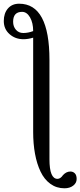

<svg xmlns="http://www.w3.org/2000/svg" viewBox="-90 -719 429 1024"><path d="M253.9 285.2Q211.4 285.2 178.7 261.5Q146 237.8 126.2 196Q106.4 154.3 96.7 101.1Q86.9 47.9 86.9 -15.1V-518.1Q59.6 -509.8 35.2 -509.8Q-8.3 -509.8 -39.1 -536.9Q-69.8 -564 -69.8 -606.9Q-69.8 -647.9 -47.9 -673.6Q-25.9 -699.2 12.2 -699.2Q173.8 -699.2 173.8 -398.9V130.9Q173.8 234.9 216.8 234.9Q232.4 234.9 246.1 214.8Q263.7 195.8 285.2 195.8Q299.8 195.8 309.3 205.6Q318.8 215.3 318.8 235.8Q318.8 256.8 300.5 271Q282.2 285.2 253.9 285.2ZM34.2 -543Q60.5 -543 86.9 -553.2Q86.9 -597.2 70.1 -626.5Q53.2 -655.8 27.8 -655.8Q-20 -655.8 -20 -603Q-20 -577.6 -5.1 -560.3Q9.8 -543 34.2 -543Z"/></svg>

Font: Junicode SmCond Medium
Style: Regular
Weight: 500
Width: 4
Designer: Peter S. Baker
Version: Version 2.206